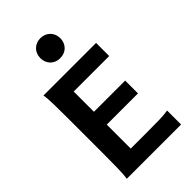

<svg xmlns="http://www.w3.org/2000/svg" viewBox="-285 -1067 1162 1162"><g transform="rotate(-45 296.0 -486.0)"><path d="M486.8 -427.2V-317.4H219.7V-112.3H345.7Q416 -112.3 462.6 -113.3Q509.3 -114.3 538.1 -119.6V0H73.2Q78.6 -29.3 79.6 -84.7Q80.6 -140.1 80.6 -212.4V-500.5Q80.6 -572.8 79.6 -628.2Q78.6 -683.6 73.2 -712.9H523.4V-600.6H219.7V-427.2ZM219.7 -886.2Q219.7 -904.8 226.1 -920.4Q232.4 -936 243.9 -947.5Q255.4 -959 271 -965.3Q286.6 -971.7 305.2 -971.7Q323.7 -971.7 339.4 -965.3Q355 -959 366.5 -947.5Q377.9 -936 384.3 -920.4Q390.6 -904.8 390.6 -886.2Q390.6 -867.2 384.3 -851.6Q377.9 -835.9 366.5 -824.5Q355 -813 339.4 -806.9Q323.7 -800.8 305.2 -800.8Q286.6 -800.8 271 -806.9Q255.4 -813 243.9 -824.5Q232.4 -835.9 226.1 -851.6Q219.7 -867.2 219.7 -886.2Z"/></g></svg>

Font: Andika New Basic
Style: Bold
Weight: 700
Designer: Victor Gaultney, Annie Olsen, Pablo Ugerman
Foundry: SIL International
Version: Version 5.500; ttfautohint (v1.8.3)